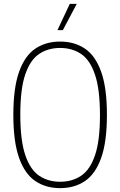

<svg xmlns="http://www.w3.org/2000/svg" viewBox="-20 -964 622 993"><path d="M291 9Q217 9 162.8 -27.5Q108.5 -64 78.8 -147.2Q49 -230.5 49 -370Q49 -509.5 78.8 -592.8Q108.5 -676 162.8 -712.5Q217 -749 291 -749Q365 -749 419.2 -712.5Q473.5 -676 503.2 -592.8Q533 -509.5 533 -370Q533 -230.5 503.2 -147.2Q473.5 -64 419.2 -27.5Q365 9 291 9ZM291 -24Q353 -24 399.2 -54.8Q445.5 -85.5 471.2 -160.5Q497 -235.5 497 -368Q497 -502.5 471.2 -578.2Q445.5 -654 399.2 -685Q353 -716 291 -716Q229 -716 182.8 -685.2Q136.5 -654.5 110.8 -579.5Q85 -504.5 85 -372Q85 -237.5 110.8 -161.8Q136.5 -86 182.8 -55Q229 -24 291 -24ZM277 -808 341 -944H377L305 -808Z"/></svg>

Font: Encode Sans Condensed Thin
Style: Regular
Weight: 100
Width: 3
Designer: Multiple Designers
Foundry: Impallari Type
Version: Version 3.002